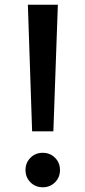

<svg xmlns="http://www.w3.org/2000/svg" viewBox="-20 -785 362 813"><path d="M98 -765H225L206 -229H116ZM161 -138Q192 -138 213 -117Q234 -96 234 -65Q234 -34 213 -13Q192 8 161 8Q130 8 109 -13Q88 -34 88 -65Q88 -96 109 -117Q130 -138 161 -138Z"/></svg>

Font: Application Medium
Style: Regular
Weight: 500
Designer: Wei Huang
Foundry: Wei Huang
Version: Version 0.012